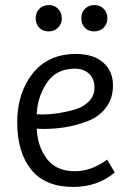

<svg xmlns="http://www.w3.org/2000/svg" viewBox="-20 -724 495 758"><path d="M280 -511Q170 -511 109 -434Q48 -357 48 -241Q48 -123 103 -54.5Q158 14 270 14Q365 14 433 -43L403 -94Q341 -48 275 -48Q202 -48 165 -97Q128 -146 125 -216Q129 -216 137.5 -215.5Q146 -215 151 -215Q195 -215 236.5 -221.5Q278 -228 324 -245Q370 -262 398 -298.5Q426 -335 426 -387Q426 -443 387.5 -477Q349 -511 280 -511ZM353 -378Q353 -346 331 -323.5Q309 -301 273.5 -291Q238 -281 207 -276.5Q176 -272 145 -272Q141 -272 134.5 -272.5Q128 -273 125 -273Q128 -343 165.5 -398Q203 -453 276 -453Q310 -453 331.5 -433Q353 -413 353 -378ZM353 -704Q375 -704 389.5 -689Q404 -674 404 -652Q404 -629 389 -614.5Q374 -600 352 -600Q329 -600 315 -614.5Q301 -629 301 -652Q301 -675 315.5 -689.5Q330 -704 353 -704ZM173 -704Q195 -704 209.5 -689Q224 -674 224 -652Q224 -629 209 -614.5Q194 -600 172 -600Q149 -600 135 -614.5Q121 -629 121 -652Q121 -675 135.5 -689.5Q150 -704 173 -704Z"/></svg>

Font: BreeCF
Style: Light
Weight: 300
Designer: Veronika Burian, Jos Scaglione
Foundry: TypeTogether
Version: Version 0.0.2